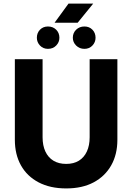

<svg xmlns="http://www.w3.org/2000/svg" viewBox="-20 -1036 739 1073"><path d="M350 17Q260 17 195.5 -17Q131 -51 97 -112Q63 -173 63 -255V-705H218V-269Q218 -223 233.5 -189.5Q249 -156 278.5 -138Q308 -120 350 -120Q392 -120 421 -138Q450 -156 465.5 -189.5Q481 -223 481 -269V-705H636V-255Q636 -173 601.5 -112Q567 -51 503.5 -17Q440 17 350 17ZM285 -909 363 -1016H501L414 -909ZM248 -763Q221 -763 203.5 -781.5Q186 -800 186 -825Q186 -852 203.5 -870Q221 -888 248 -888Q276 -888 294 -870Q312 -852 312 -825Q312 -800 294 -781.5Q276 -763 248 -763ZM452 -763Q424 -763 405.5 -781.5Q387 -800 387 -825Q387 -852 405.5 -870Q424 -888 452 -888Q479 -888 496.5 -870Q514 -852 514 -825Q514 -800 496.5 -781.5Q479 -763 452 -763Z"/></svg>

Font: TikTok Sans 24pt
Style: Bold
Weight: 700
Version: Version 4.000